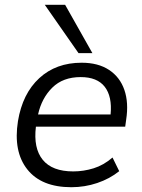

<svg xmlns="http://www.w3.org/2000/svg" viewBox="-20 -773 594 802"><path d="M278 9Q153 9 94 -65.5Q35 -140 55 -267Q74 -382 144 -446.5Q214 -511 321 -511Q390 -511 435.5 -481Q481 -451 499.5 -397.5Q518 -344 507 -273L503 -244H130Q119 -154 158.5 -105.5Q198 -57 286 -57Q329 -57 371 -70Q413 -83 450 -115L478 -58Q438 -26 386 -8.5Q334 9 278 9ZM317 -451Q243 -451 198.5 -407Q154 -363 139 -295H442Q449 -370 417.5 -410.5Q386 -451 317 -451ZM308 -551 167 -753H252L366 -551Z"/></svg>

Font: Mulish
Style: Italic
Weight: 400
Italic angle: -9°
Designer: Vernon Adams
Foundry: Vernon Adams
Version: Version 3.603; ttfautohint (v1.8.3)